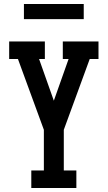

<svg xmlns="http://www.w3.org/2000/svg" viewBox="-20 -943 540 963"><path d="M137 0V-88H200V-292L70 -647H26V-735H205V-647H176L250 -438L324 -647H295V-735H474V-647H430L300 -292V-88H363V0ZM100 -847V-923H400V-847Z"/></svg>

Font: Iosevka Slab Semibold
Style: Regular
Weight: 600
Monospace: yes
Designer: Belleve Invis
Foundry: Belleve Invis
Version: Version 11.1.1; ttfautohint (v1.8.3)